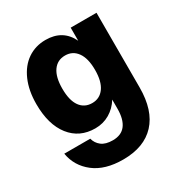

<svg xmlns="http://www.w3.org/2000/svg" viewBox="-168 -634 915 966"><g transform="rotate(-30 290.0 -151.5)"><path d="M373 -500H523V-66Q523 67 458 137Q393 207 271 207Q166 207 103.5 158.5Q41 110 28 33H179Q186 61 209 79Q232 97 274 97Q324 97 348.5 64.5Q373 32 373 -29V-82Q349 -43 311.5 -21Q274 1 228 1Q137 1 84 -66.5Q31 -134 31 -253Q31 -331 56.5 -389.5Q82 -448 127.5 -479Q173 -510 232 -510Q332 -510 373 -424ZM373 -255Q373 -322 347.5 -357.5Q322 -393 278 -393Q233 -393 208 -357.5Q183 -322 183 -255Q183 -187 208 -152Q233 -117 278 -117Q322 -117 347.5 -152.5Q373 -188 373 -255Z"/></g></svg>

Font: CBA Beacon Sans Extra Bold
Style: Regular
Weight: 800
Designer: Wei Huang
Foundry: Wei Huang
Version: Version 1.002